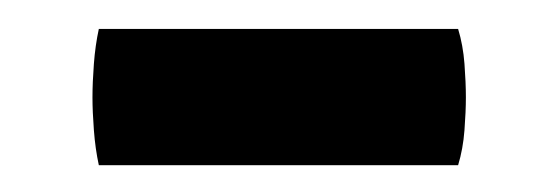

<svg xmlns="http://www.w3.org/2000/svg" viewBox="-20 -336 395 136"><path d="M50 -219Q47.5 -230.5 46.5 -243.8Q45.5 -257 45.5 -267Q45.5 -277.5 46.5 -290.8Q47.5 -304 50 -315.5H304.5Q308 -304 309 -290.8Q310 -277.5 310 -267Q310 -257 309 -243.8Q308 -230.5 304.5 -219Z"/></svg>

Font: Signika Light Medium
Style: Regular
Weight: 500
Version: Version 2.003;gftools[0.9.32]